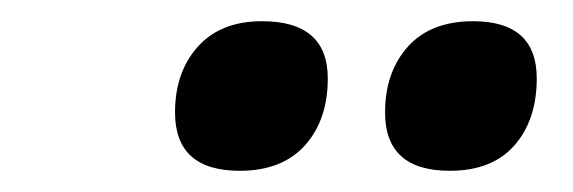

<svg xmlns="http://www.w3.org/2000/svg" viewBox="-20 -746 540 181"><path d="M404 -585Q343 -585 343 -640Q343 -678 364.5 -702Q386 -726 426 -726Q486 -726 486 -672Q486 -633 465 -609Q444 -585 404 -585ZM206 -585Q145 -585 145 -640Q145 -678 166.5 -702Q188 -726 227 -726Q289 -726 289 -672Q289 -633 267.5 -609Q246 -585 206 -585Z"/></svg>

Font: Nunito ExtraBold
Style: Italic
Weight: 800
Italic angle: -9°
Designer: Vernon Adams
Foundry: Vernon Adams
Version: Version 3.601; ttfautohint (v1.8.2.53-6de2)